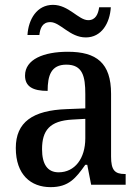

<svg xmlns="http://www.w3.org/2000/svg" viewBox="-20 -760 573 790"><path d="M333 -606C398 -606 432 -665 436 -730H388C384 -703 374 -677 343 -677C303 -677 263 -740 198 -740C132 -740 97 -681 93 -616H142C145 -643 154 -669 187 -669C228 -669 267 -606 333 -606ZM188 10C263 10 292 -27 331 -82H339L355 0H497V-44H494C452 -44 437 -60 437 -116V-374C437 -501 377 -547 259 -547C160 -547 83 -516 83 -449C83 -404 115 -386 176 -386C176 -449 190 -494 253 -494C320 -494 331 -446 331 -373V-314L254 -311C114 -306 45 -257 45 -151C45 -41 107 10 188 10ZM221 -51C175 -51 153 -85 153 -146C153 -223 184 -263 278 -268L331 -271V-191C331 -108 288 -51 221 -51Z"/></svg>

Font: Noto Serif Tamil SemiCondensed Medium
Style: Regular
Weight: 500
Width: 4
Designer: Indian Type Foundry, Tom Grace, and the Monotype Design Team
Foundry: Monotype Imaging Inc.
Version: Version 2.004